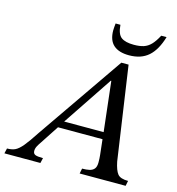

<svg xmlns="http://www.w3.org/2000/svg" viewBox="-186 -971 991 1077"><g transform="rotate(15 309.5 -432.5)"><path d="M147 0H-62L-55 -30Q-27 -30 -8 -39Q11 -48 34 -75.5Q57 -103 94 -160L440 -661H482L561 -119Q571 -70 587 -50Q603 -30 648 -30L642 0H375L381 -30Q406 -30 423.5 -34Q441 -38 451 -50Q461 -62 461 -87Q461 -99 460.5 -109.5Q460 -120 459 -129L448 -229L446 -249L412 -548H409L209 -249L197 -229L121 -113Q111 -99 103.5 -85Q96 -71 96 -57Q96 -41 108.5 -35.5Q121 -30 154 -30ZM459 -219H179L203 -259H455ZM470 -712Q411 -712 380 -739.5Q349 -767 349 -825Q349 -834 350 -844Q351 -854 352 -865H380Q384 -811 408 -793.5Q432 -776 481 -776Q515 -776 538 -783.5Q561 -791 579.5 -810Q598 -829 617 -865H648Q625 -787 582.5 -749.5Q540 -712 470 -712Z"/></g></svg>

Font: STIX Two Text
Style: Italic
Weight: 400
Italic angle: -12°
Designer: Ross Mills, John Hudson & Paul Hanslow, Tiro Typeworks Ltd; with prior portions MicroPress Inc. and Coen Hoffman, Elsevi
Foundry: Tiro Typeworks Ltd
Version: Version 2.13 b171